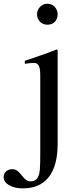

<svg xmlns="http://www.w3.org/2000/svg" viewBox="-99 -782 430 1045"><path d="M214.8 0Q214.8 120.1 166.5 181.6Q118.2 243.2 25.4 243.2Q-19.5 243.2 -49.3 226.1Q-79.1 209 -79.1 181.6Q-79.1 163.1 -65.4 150.9Q-51.8 138.7 -32.2 138.7Q-18.6 138.7 -6.3 146.5Q5.9 154.3 20.5 173.8Q34.2 191.4 44.4 198.2Q54.7 205.1 67.4 205.1Q93.8 205.1 105.5 185.5Q110.4 177.7 113.3 167.5Q116.2 157.2 117.7 142.1Q119.1 127 119.6 105Q120.1 83 120.1 50.8V-372.1Q120.1 -408.2 112.3 -423.8Q104.5 -439.5 85.9 -439.5Q77.1 -439.5 65.9 -438.5Q54.7 -437.5 41 -435.5L36.1 -434.6V-451.2Q60.5 -459 81.1 -466.3Q101.6 -473.6 122.1 -480.5Q142.6 -487.3 163.6 -495.1Q184.6 -502.9 209 -512.7L214.8 -509.8ZM159.2 -761.7Q182.6 -761.7 198.7 -744.6Q214.8 -727.5 214.8 -704.1Q214.8 -679.7 199.7 -663.6Q184.6 -647.5 159.2 -647.5Q134.8 -647.5 118.7 -663.6Q102.5 -679.7 102.5 -704.1Q102.5 -727.5 119.1 -744.6Q135.7 -761.7 159.2 -761.7Z"/></svg>

Font: Jomolhari
Style: Regular
Weight: 400
Designer: Christopher J. Fynn
Foundry: Christopher  J.  Fynn (Karma Drubgy¸ Tenzin).
Version: Version alpha 0.003c 2006